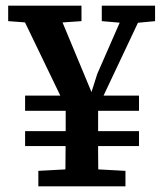

<svg xmlns="http://www.w3.org/2000/svg" viewBox="-20 -661 578 681"><path d="M311 -245H231L40 -641H177L313 -314H298L325 -399L431 -641H498ZM103 -579 9 -586V-641H269V-586L167 -579ZM245 -62H296L425 -55V0H116V-55ZM213 -179V-314H328V-178Q328 -149 328 -121Q328 -93 328.5 -63.5Q329 -34 329 0H211Q212 -34 212 -63.5Q212 -93 212.5 -121Q213 -149 213 -179ZM423 -579 341 -586V-641H530V-586L456 -579ZM69 -143V-196H473V-143ZM69 -268V-322H473V-268Z"/></svg>

Font: Source Serif 4 SemiBold
Style: Regular
Weight: 600
Designer: Frank Grießhammer
Foundry: Adobe Systems Incorporated
Version: Version 4.004;hotconv 1.0.116;makeotfexe 2.5.65601